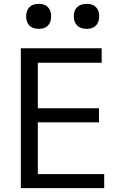

<svg xmlns="http://www.w3.org/2000/svg" viewBox="-20 -975 640 995"><path d="M88 -725H507V-650H176V-414H493V-341H176V-73H520V0H88ZM115.5 -889.5Q115.5 -920.5 132.2 -937.8Q149 -955 181 -955Q212 -955 228.5 -937.8Q245 -920.5 245 -889.5Q245 -859.5 228.5 -842.5Q212 -825.5 181 -825.5Q149 -825.5 132.2 -842.5Q115.5 -859.5 115.5 -889.5ZM362.5 -890.5Q362.5 -921.5 380 -938.2Q397.5 -955 429.5 -955Q460.5 -955 477.2 -938.2Q494 -921.5 494 -890.5Q494 -859.5 477 -842.5Q460 -825.5 429.5 -825.5Q397.5 -825.5 380 -842.8Q362.5 -860 362.5 -890.5Z"/></svg>

Font: JuliaMono Latin
Style: Regular
Weight: 400
Monospace: yes
Designer: cormullion
Foundry: corm
Version: Version 0.049; ttfautohint (v1.8.4)